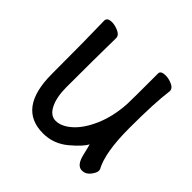

<svg xmlns="http://www.w3.org/2000/svg" viewBox="-137 -621 774 774"><g transform="rotate(45 250.0 -233.5)"><path d="M205.1 23.9Q61 23.9 61 -170.9Q61 -371.1 58.1 -474.1Q60.1 -490.2 85 -490.2Q102.1 -490.2 122.1 -481.2Q142.1 -472.2 142.1 -456.1Q140.1 -339.8 140.1 -174.8Q140.1 -118.2 157.7 -83Q175.3 -47.9 205.1 -47.9Q238.3 -47.9 272.7 -78.9Q307.1 -109.9 332 -168Q356.9 -226.1 361.3 -300.8Q362.3 -317.9 362.3 -475.1Q362.3 -491.2 390.1 -491.2Q407.2 -491.2 426.8 -482.7Q446.3 -474.1 446.3 -458Q436 -381.8 436 -236.8Q436 -98.1 470.2 -36.1L471.2 -28.8Q471.2 -17.1 457 1Q442.9 19 421.9 19Q393.1 19 381.6 -29.5Q370.1 -78.1 369.1 -78.1Q358.9 -55.2 312 -15.6Q265.1 23.9 205.1 23.9Z"/></g></svg>

Font: LXGW WenKai Mono Screen
Style: Regular
Weight: 400
Monospace: yes
Designer: LXGW / Fontworks Inc.
Foundry: LXGW / Fontworks Inc.
Version: Version 1.330;April 28,2024